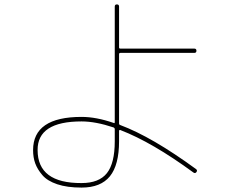

<svg xmlns="http://www.w3.org/2000/svg" viewBox="-20 -810 1040 870"><path d="M349.6 -259.8Q149.4 -259.8 150.4 -129.9Q150.4 20.5 349.6 19.5Q428.7 19.5 464.4 -25.4Q500 -70.3 500 -169.9V-225.6Q500 -229.5 495.1 -232.4Q413.1 -259.8 349.6 -259.8ZM349.6 40Q284.2 40 239.3 24.9Q194.3 9.8 171.9 -16.6Q149.4 -43 139.6 -69.8Q129.9 -96.7 129.9 -129.9Q129.9 -280.3 349.6 -280.3Q416 -280.3 495.1 -252.9Q500 -250 500 -256.8V-780.3Q500 -790 509.8 -790Q519.5 -790 519.5 -780.3V-594.7Q519.5 -589.8 525.4 -589.8H860.4Q870.1 -589.8 870.1 -580.1Q870.1 -570.3 860.4 -570.3H525.4Q520.5 -570.3 519.5 -565.4V-250Q519.5 -245.1 525.4 -243.2Q668.9 -189.5 868.2 -43.9Q876 -38.1 870.1 -30.3Q864.3 -22.5 856.4 -28.3Q669.9 -165 525.4 -220.7Q524.4 -221.7 522 -220.7Q519.5 -219.7 519.5 -217.8V-169.9Q519.5 -62.5 478 -11.2Q436.5 40 349.6 40Z"/></svg>

Font: Rounded-X Mgen+ 1mn thin
Style: Regular
Weight: 100
Designer: [Source Han Sans]
Ryoko NISHIZUKA  (kana & ideographs); Paul D. Hunt (Latin, Greek & Cyrillic); Wenlong ZHANG  (bopomofo
Version: Version 1.059.20150602